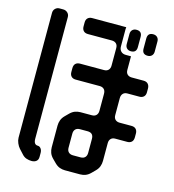

<svg xmlns="http://www.w3.org/2000/svg" viewBox="-125 -871 978 1079"><g transform="rotate(15 364.0 -331.5)"><path d="M100 78Q112 92 127 97Q142 102 157 102Q174 102 184.5 93.5Q195 85 195 68V45Q195 30 187.5 20Q180 10 169 10Q145 10 145 -25V-732Q145 -747 134.5 -757Q124 -767 109 -767H88Q73 -767 63 -757Q53 -747 53 -732V-6Q53 9 60 25.5Q67 42 77 53ZM545 -611H515Q497 -611 486.5 -621.5Q476 -632 476 -650V-751Q476 -759 477 -762H279Q263 -762 253.5 -753Q244 -744 244 -727V-704Q244 -688 253 -678.5Q262 -669 279 -669H418Q434 -669 443.5 -660Q453 -651 453 -634V-532Q453 -516 444 -506.5Q435 -497 418 -497H279Q263 -497 253.5 -488Q244 -479 244 -461V-439Q244 -423 253 -413.5Q262 -404 279 -404H418Q434 -404 443.5 -395Q453 -386 453 -368V-269Q453 -253 444 -243.5Q435 -234 418 -234H352Q336 -234 321 -228.5Q306 -223 292 -209L272 -189Q258 -175 252.5 -159.5Q247 -144 247 -128V-2Q247 14 252.5 29.5Q258 45 272 59L292 79Q306 93 321 98.5Q336 104 352 104H440Q456 104 471 98.5Q486 93 500 79L520 59Q534 45 539.5 29.5Q545 14 545 -2V-106Q545 -122 554 -131.5Q563 -141 580 -141H649Q665 -141 674.5 -150Q684 -159 684 -177V-199Q684 -215 675 -224.5Q666 -234 649 -234H580Q564 -234 554.5 -243Q545 -252 545 -269V-368Q545 -384 554 -394Q563 -404 580 -404H649Q665 -404 674.5 -413Q684 -422 684 -439V-461Q684 -477 675 -487Q666 -497 649 -497H580Q564 -497 554.5 -506Q545 -515 545 -532ZM339 -24V-106Q339 -122 348 -131.5Q357 -141 374 -141H418Q453 -141 453 -106V-24Q453 -8 444 1.5Q435 11 418 11H374Q358 11 348.5 2Q339 -7 339 -24ZM634 -638Q649 -638 658 -647Q667 -656 667 -671V-730Q667 -745 658 -754Q649 -763 634 -763Q602 -763 602 -730V-671Q602 -638 634 -638ZM537 -638Q569 -638 569 -671V-730Q569 -763 537 -763Q522 -763 513 -754Q504 -745 504 -730V-671Q504 -656 513 -647Q522 -638 537 -638Z"/></g></svg>

Font: WDXL Lubrifont SC
Style: Regular
Weight: 400
Designer: [WDXL Lubrifont] Copyright 2020-2022 (c) NightFurySL2001, Skr-ZERO; [ZCOOL QingKe HuangYou] Copyright 2018-2022 (c) The 
Version: Version 2.001;hotconv 1.1.1;makeotfexe 2.6.0